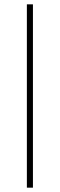

<svg xmlns="http://www.w3.org/2000/svg" viewBox="-20 -708 276 886"><path d="M132 158H104V-688H132Z"/></svg>

Font: Roundo Variable
Style: Regular
Weight: 200
Designer: Shiva Nallaperumal
Foundry: Indian Type Foundry
Version: Version 2.000